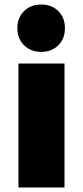

<svg xmlns="http://www.w3.org/2000/svg" viewBox="-20 -823 364 843"><path d="M85.7 -774.2Q115.2 -803.2 161.1 -803.2Q207 -803.2 236.1 -774.2Q265.1 -745.1 265.1 -699.2Q265.1 -653.3 236.1 -624.3Q207 -595.2 161.1 -595.2Q115.2 -595.2 85.7 -624.3Q56.2 -653.3 56.2 -699.2Q56.2 -745.1 85.7 -774.2ZM61 -543.9H263.2V0H61Z"/></svg>

Font: Montserrat arm ExtraBold
Style: Regular
Weight: 800
Designer: Julieta Ulanovsky
Foundry: Julieta Ulanovsky
Version: Version 6.000;PS 006.000;hotconv 1.0.88;makeotf.lib2.5.64775